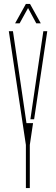

<svg xmlns="http://www.w3.org/2000/svg" viewBox="-20 -959 286 979"><path d="M112 0V-220L25 -800H46L82 -556L115 -331H148.5L132 -220V0ZM135 -351 165 -556 201 -800H221L154 -351ZM57 -840 112 -939H133L188 -840H165L123 -918L80 -840Z"/></svg>

Font: Big Shoulders Stencil Display Thin
Style: Regular
Weight: 100
Designer: Patric King
Foundry: XO Type Co
Version: Version 1.000